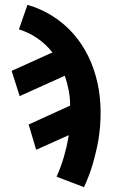

<svg xmlns="http://www.w3.org/2000/svg" viewBox="-20 -548 540 791"><path d="M326 223 213 180Q231 140 243 99Q255 58 262 17L263 9L129 69L98 -35L269 -113Q269 -145 263 -176Q257 -207 247 -236L61 -152L28 -256L196 -332Q170 -365 135 -389.5Q100 -414 58 -427L93 -528Q149 -512 197 -481.5Q245 -451 282 -409Q319 -367 344 -315.5Q369 -264 381.5 -207Q394 -150 394.5 -90Q395 -30 385 31Q376 80 362 128Q348 176 326 223Z"/></svg>

Font: Iosevka Curly Slab Extrabold
Style: Italic
Weight: 800
Italic angle: -9°
Monospace: yes
Designer: Belleve Invis
Foundry: Belleve Invis
Version: Version 22.1.2; ttfautohint (v1.8.4)